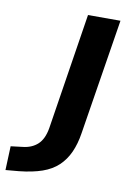

<svg xmlns="http://www.w3.org/2000/svg" viewBox="-193 -553 553 798"><g transform="rotate(10 83.0 -154.0)"><path d="M-113 193 -109 92 -60 86Q-21 82 3.5 59.5Q28 37 36 -10L113 -501H250L172 -13Q165 33 149 68.5Q133 104 106.5 129Q80 154 40 168Q0 182 -57 188Z"/></g></svg>

Font: Nunito Sans 7pt
Style: Bold Italic
Weight: 700
Italic angle: -9°
Version: Version 3.101;gftools[0.9.27]